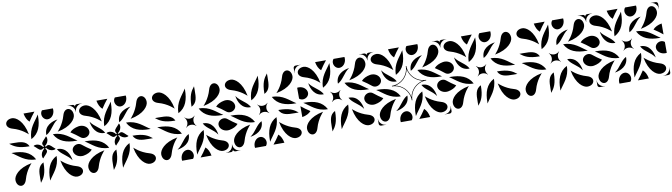

<svg xmlns="http://www.w3.org/2000/svg" viewBox="-42 -1797 9083 2594"><g transform="rotate(-10 4500.0 -500.0)"><path d="M43.6 -897C43.6 -868.5 66.2 -838.7 117.8 -824.5C243.4 -789.8 321.8 -710.5 321.8 -710.5C285.8 -900.5 188.4 -964.9 133.8 -964.9C77.5 -964.9 43.6 -931.9 43.6 -897ZM678.2 -289.5C714.2 -99.5 811.6 -35.1 866.2 -35.1C922.5 -35.1 956.4 -68.1 956.4 -103C956.4 -131.5 933.8 -161.3 882.2 -175.5C756.5 -210.2 678.2 -289.5 678.2 -289.5ZM357 -543.6C395.6 -514.2 419.5 -477.1 448.1 -477.1C458.5 -477.1 469.5 -482 482 -494L494 -482C459.4 -461.7 444.4 -424.1 444.4 -394.2C444.4 -378.4 448.6 -364.8 456.3 -357C486.4 -395.5 523.1 -419.4 523.1 -447.8C523.1 -458.3 518.1 -469.4 506 -482L518 -494C538.3 -459.4 575.9 -444.4 605.8 -444.4C621.6 -444.4 635.2 -448.6 643 -456.3C604.5 -486.4 580.6 -523.1 552.2 -523.1C541.7 -523.1 530.7 -518.1 518 -506L506 -518C540.6 -538.3 555.6 -575.9 555.6 -605.8C555.6 -621.6 551.4 -635.2 543.7 -643C513.6 -604.6 476.9 -580.6 476.9 -552.2C476.9 -541.7 481.9 -530.7 494 -518L482 -506C461.7 -540.6 424.1 -556 394.2 -556C378.4 -556 364.8 -551.7 357 -543.6ZM710.5 -678.3C900.5 -714.3 964.9 -811.6 964.9 -866.2C964.9 -922.5 931.9 -956.4 897 -956.4C868.5 -956.4 838.7 -933.8 824.5 -882.3C789.8 -756.6 710.5 -678.3 710.5 -678.3ZM901.2 -998.5C954.9 -998.5 998.5 -954.9 998.5 -901.3H1000V-970C1000 -986.6 986.6 -1000 970 -1000H901.2ZM660 -447C700.8 -369 788 -344 842 -263C831 -342 785 -448 668 -448ZM867 -392C867 -340 917.4 -297 978.5 -297C985.6 -297 992.7 -297.5 1000 -298.7V-448.2C984.7 -461.2 966.9 -466.8 949.5 -466.8C907.3 -466.8 867 -433.8 867 -392ZM641.2 -655.3C697.4 -546.7 806 -514 935 -514H954C868 -566 791.7 -655.5 647.1 -655.8ZM878 -640C923.3 -611.4 963.4 -581.1 1000 -551.8V-701.3C947.8 -691.8 904.5 -671.3 878 -640ZM552 -668 553 -660C631 -700.8 656 -788 737 -842C658 -831 552 -785 552 -668ZM533.2 -949.5C533.2 -907.3 566.2 -867 608 -867C660 -867 703 -917.4 703 -978.5C703 -985.6 702.5 -992.7 701.3 -1000H551.8C538.8 -984.7 533.2 -966.9 533.2 -949.5ZM344.2 -647.1 344.7 -641.2C453.3 -697.4 486 -806 486 -935V-954C434 -868 344.5 -791.7 344.2 -647.1ZM298.7 -1000C308.2 -947.8 328.7 -904.5 360 -878C388.6 -923.3 418.9 -963.4 448.2 -1000ZM497.1 -64.6C497.1 -57.9 497.1 -52.2 497.2 -45.5C549.4 -131.5 638.5 -208.3 638.8 -352.9L638.3 -358.8C529.7 -302.6 497.5 -193.4 497.1 -64.6ZM368.7 -89.4C368.7 -78.7 368.8 -67.6 368.8 -56.3C368.8 -49.9 368.8 -43.6 369 -37.1C415.9 -95.5 449.2 -153 449.5 -297.6L449 -303.4C372.4 -265.5 368.7 -192.2 368.7 -89.4ZM45.5 -502.8C131.5 -450.6 208.3 -361.5 352.9 -361.2L358.8 -361.7C302.6 -470.3 193.4 -502.5 64.6 -502.9C57.9 -502.9 52.2 -502.9 45.5 -502.8ZM37.1 -631.1C95.5 -584.1 153 -550.8 297.6 -550.5L303.4 -551C265.5 -627.6 192.2 -631.3 89.4 -631.3C78.7 -631.3 67.6 -631.2 56.3 -631.2C49.9 -631.2 43.6 -631.2 37.1 -631.1ZM35.1 -133.8C35.1 -77.5 68.1 -43.6 103 -43.6C131.5 -43.6 161.3 -66.3 175.5 -117.8C210.2 -243.5 289.5 -321.8 289.5 -321.8C99.5 -285.8 35.1 -188.4 35.1 -133.8Z M1035.1 -133.8C1035.1 -77.5 1068.1 -43.6 1103 -43.6C1131.5 -43.6 1161.3 -66.3 1175.5 -117.8C1210.2 -243.5 1289.5 -321.8 1289.5 -321.8C1099.5 -285.8 1035.1 -188.4 1035.1 -133.8ZM1710.5 -678.3C1900.5 -714.3 1964.9 -811.6 1964.9 -866.2C1964.9 -922.5 1931.9 -956.4 1897 -956.4C1868.5 -956.4 1838.7 -933.8 1824.5 -882.3C1789.8 -756.6 1710.5 -678.3 1710.5 -678.3ZM1357 -543.6C1395.6 -514.2 1419.5 -477.1 1448.1 -477.1C1458.5 -477.1 1469.5 -482 1482 -494L1494 -482C1459.4 -461.7 1444.4 -424.1 1444.4 -394.2C1444.4 -378.4 1448.6 -364.8 1456.3 -357C1486.4 -395.5 1523.1 -419.4 1523.1 -447.8C1523.1 -458.3 1518.1 -469.4 1506 -482L1518 -494C1538.3 -459.4 1575.9 -444.4 1605.8 -444.4C1621.6 -444.4 1635.2 -448.6 1643 -456.3C1604.6 -486.4 1580.6 -523.1 1552.2 -523.1C1541.7 -523.1 1530.7 -518.1 1518 -506L1506 -518C1540.6 -538.3 1555.6 -575.9 1555.6 -605.8C1555.6 -621.6 1551.4 -635.2 1543.7 -643C1513.6 -604.6 1476.9 -580.6 1476.9 -552.2C1476.9 -541.7 1481.9 -530.7 1494 -518L1482 -506C1461.7 -540.6 1424.1 -556 1394.3 -556C1378.4 -556 1364.8 -551.7 1357 -543.6ZM1043.6 -897C1043.6 -868.5 1066.3 -838.7 1117.8 -824.5C1243.5 -789.8 1321.8 -710.5 1321.8 -710.5C1285.8 -900.5 1188.4 -964.9 1133.8 -964.9C1077.5 -964.9 1043.6 -931.9 1043.6 -897ZM1000 -901.3H1001.5C1001.5 -954.9 1045.1 -998.5 1098.8 -998.5V-1000H1030C1013.4 -1000 1000 -986.6 1000 -970ZM1158 -737C1169 -658 1215 -552 1332 -552L1340 -553C1299.2 -631 1212 -656 1158 -737ZM1000 -551.8C1015.4 -538.8 1033.1 -533.2 1050.5 -533.2C1092.7 -533.2 1133 -566.2 1133 -608C1133 -660 1082.6 -703.1 1021.5 -703.1C1014.5 -703.1 1007.3 -702.5 1000 -701.3ZM1046 -486C1132 -434 1208.3 -344.5 1352.9 -344.2L1358.8 -344.7C1302.6 -453.3 1194 -486 1065 -486ZM1000 -298.7C1052.2 -308.2 1095.5 -328.7 1122 -360C1076.7 -388.7 1036.6 -418.9 1000 -448.2ZM1552 -668 1553 -660C1631 -700.8 1656 -788 1737 -842C1658 -831 1552 -785 1552 -668ZM1533.2 -949.5C1533.2 -907.3 1566.2 -867 1608 -867C1660 -867 1703.1 -917.4 1703.1 -978.5C1703.1 -985.6 1702.5 -992.7 1701.3 -1000H1551.8C1538.8 -984.7 1533.2 -966.9 1533.2 -949.5ZM1344.2 -647.1 1344.7 -641.2C1453.3 -697.4 1486 -806 1486 -935V-954C1434 -868 1344.5 -791.7 1344.2 -647.1ZM1298.7 -1000C1308.2 -947.8 1328.7 -904.5 1360 -878C1388.7 -923.3 1418.9 -963.4 1448.2 -1000ZM1497.1 -64.6C1497.1 -57.9 1497.1 -52.2 1497.2 -45.5C1549.4 -131.5 1638.5 -208.3 1638.8 -352.9L1638.3 -358.8C1529.7 -302.6 1497.5 -193.4 1497.1 -64.6ZM1368.7 -89.4C1368.7 -78.7 1368.8 -67.6 1368.8 -56.3C1368.8 -49.9 1368.8 -43.6 1369 -37.1C1415.9 -95.5 1449.2 -153 1449.5 -297.6L1449 -303.4C1372.4 -265.5 1368.7 -192.2 1368.7 -89.4ZM1641.2 -638.3C1697.4 -529.7 1806.6 -497.5 1935.4 -497.1C1942.1 -497.1 1947.8 -497.1 1954.5 -497.2C1868.5 -549.4 1791.7 -638.5 1647.1 -638.8ZM1696.6 -449C1734.6 -372.4 1807.8 -368.7 1910.6 -368.7C1921.3 -368.7 1932.4 -368.8 1943.7 -368.8C1950.1 -368.8 1956.4 -368.8 1962.9 -369C1904.5 -415.9 1847 -449.2 1702.4 -449.5ZM1678.3 -289.5C1714.3 -99.5 1811.6 -35.1 1866.2 -35.1C1922.5 -35.1 1956.4 -68.1 1956.4 -103C1956.4 -131.5 1933.8 -161.3 1882.3 -175.5C1756.6 -210.2 1678.3 -289.5 1678.3 -289.5Z M2361.2 -647.1 2361.7 -641.2C2470.3 -697.4 2502.5 -806.6 2502.9 -935.4C2502.9 -942.1 2502.9 -947.8 2502.8 -954.5C2450.6 -868.5 2361.5 -791.7 2361.2 -647.1ZM2550.5 -702.4 2551 -696.6C2627.6 -734.5 2631.3 -807.8 2631.3 -910.6C2631.3 -921.3 2631.2 -932.4 2631.2 -943.7C2631.2 -950.1 2631.2 -956.4 2631 -962.9C2584.1 -904.5 2550.8 -847 2550.5 -702.4ZM2045.5 -502.8C2131.5 -450.6 2208.3 -361.5 2352.9 -361.2L2358.8 -361.7C2302.6 -470.3 2193.4 -502.5 2064.6 -502.9C2057.9 -502.9 2052.2 -502.9 2045.5 -502.8ZM2037.1 -631C2095.5 -584.1 2153 -550.8 2297.6 -550.5L2303.4 -551C2265.5 -627.6 2192.2 -631.3 2089.4 -631.3C2078.7 -631.3 2067.6 -631.2 2056.3 -631.2C2049.9 -631.2 2043.6 -631.2 2037.1 -631ZM2043.6 -897C2043.6 -868.5 2066.2 -838.7 2117.8 -824.5C2243.4 -789.8 2321.8 -710.5 2321.8 -710.5C2285.8 -900.5 2188.4 -964.9 2133.8 -964.9C2077.5 -964.9 2043.6 -931.9 2043.6 -897ZM2678.2 -289.5C2714.2 -99.5 2811.6 -35.1 2866.2 -35.1C2922.5 -35.1 2956.4 -68.1 2956.4 -103C2956.4 -131.5 2933.8 -161.3 2882.2 -175.5C2756.5 -210.2 2678.2 -289.5 2678.2 -289.5ZM2901.2 0H2970C2986.6 0 3000 -13.4 3000 -30V-98.8H2998.5C2998.5 -45.1 2954.9 -1.5 2901.2 -1.5ZM2660 -447C2700.8 -369 2788 -344 2842 -263C2831 -342 2785 -448 2668 -448ZM2867 -392C2867 -340 2917.4 -297 2978.5 -297C2985.6 -297 2992.7 -297.5 3000 -298.7V-448.2C2984.7 -461.2 2966.9 -466.8 2949.5 -466.8C2907.3 -466.8 2867 -433.8 2867 -392ZM2641.2 -655.3C2697.4 -546.7 2806 -514 2935 -514H2954C2868 -566 2791.7 -655.5 2647.1 -655.8ZM2878 -640C2923.3 -611.4 2963.4 -581.1 3000 -551.8V-701.3C2947.8 -691.8 2904.5 -671.3 2878 -640ZM2035.1 -133.8C2035.1 -77.5 2068.1 -43.6 2103 -43.6C2131.5 -43.6 2161.3 -66.3 2175.5 -117.8C2210.2 -243.5 2289.5 -321.8 2289.5 -321.8C2099.5 -285.8 2035.1 -188.4 2035.1 -133.8ZM2710.5 -678.3C2900.5 -714.3 2964.9 -811.6 2964.9 -866.2C2964.9 -922.5 2931.9 -956.4 2897 -956.4C2868.5 -956.4 2838.7 -933.8 2824.5 -882.3C2789.8 -756.6 2710.5 -678.3 2710.5 -678.3ZM2263 -158C2342 -169 2448 -215 2448 -332L2447 -340C2369 -299.2 2344 -212 2263 -158ZM2297 -21.5C2297 -14.5 2297.5 -7.3 2298.7 0H2448.2C2461.2 -15.4 2466.8 -33.1 2466.8 -50.5C2466.8 -92.7 2433.8 -133 2392 -133C2340 -133 2297 -82.6 2297 -21.5ZM2514 -46C2566 -132 2655.5 -208.3 2655.8 -352.9L2655.3 -358.8C2546.7 -302.6 2514 -194 2514 -65ZM2551.8 0H2701.3C2691.8 -52.2 2671.3 -95.5 2640 -122C2611.4 -76.7 2581.1 -36.6 2551.8 0ZM2429.1 -431.2 2431.2 -429.1C2450.2 -448.1 2475.1 -457.6 2500 -457.6C2524.9 -457.6 2549.8 -448.1 2568.8 -429.1L2570.9 -431.2C2551.9 -450.2 2542.4 -475.1 2542.4 -500C2542.4 -524.9 2551.9 -549.8 2570.9 -568.8L2568.8 -570.9C2549.8 -551.9 2524.9 -542.4 2500 -542.4C2475.1 -542.4 2450.2 -551.9 2431.2 -570.9L2429.1 -568.8C2448.1 -549.8 2457.6 -524.9 2457.6 -500C2457.6 -475.1 2448.1 -450.2 2429.1 -431.2Z M3678.2 -289.5C3714.2 -99.5 3811.6 -35.1 3866.2 -35.1C3922.5 -35.1 3956.4 -68.1 3956.4 -103C3956.4 -131.5 3933.8 -161.3 3882.2 -175.5C3756.5 -210.2 3678.2 -289.5 3678.2 -289.5ZM3710.5 -678.2C3900.5 -714.2 3964.9 -811.6 3964.9 -866.2C3964.9 -922.5 3931.9 -956.4 3897 -956.4C3868.5 -956.4 3838.7 -933.8 3824.5 -882.2C3789.8 -756.5 3710.5 -678.2 3710.5 -678.2ZM3641.2 -638.3C3697.4 -529.7 3806.6 -497.5 3935.4 -497.1C3942.1 -497.1 3947.8 -497.1 3954.5 -497.2C3868.5 -549.4 3791.7 -638.5 3647.1 -638.8ZM3696.6 -449C3734.5 -372.4 3807.8 -368.7 3910.6 -368.7C3921.3 -368.7 3932.4 -368.8 3943.7 -368.8C3950.1 -368.8 3956.4 -368.8 3962.9 -369C3904.5 -415.9 3847 -449.2 3702.4 -449.5ZM3361.2 -647.1 3361.7 -641.2C3470.3 -697.4 3502.5 -806.6 3502.9 -935.4C3502.9 -942.1 3502.9 -947.8 3502.8 -954.5C3450.6 -868.5 3361.5 -791.7 3361.2 -647.1ZM3550.5 -702.4 3551 -696.6C3627.6 -734.5 3631.3 -807.8 3631.3 -910.6C3631.3 -921.3 3631.2 -932.4 3631.2 -943.7C3631.2 -950.1 3631.2 -956.4 3631 -962.9C3584.1 -904.5 3550.8 -847 3550.5 -702.4ZM3263 -158C3342 -169 3448 -215 3448 -332L3447 -340C3369 -299.2 3344 -212 3263 -158ZM3297 -21.5C3297 -14.5 3297.5 -7.3 3298.7 0H3448.2C3461.2 -15.4 3466.8 -33.1 3466.8 -50.5C3466.8 -92.7 3433.8 -133 3392 -133C3340 -133 3297 -82.6 3297 -21.5ZM3514 -46C3566 -132 3655.5 -208.3 3655.8 -352.9L3655.3 -358.8C3546.7 -302.6 3514 -194 3514 -65ZM3551.8 0H3701.3C3691.8 -52.2 3671.3 -95.5 3640 -122C3611.3 -76.7 3581.1 -36.6 3551.8 0ZM3158 -737C3169 -658 3215 -552 3332 -552L3340 -553C3299.2 -631 3212 -656 3158 -737ZM3000 -551.8C3015.4 -538.8 3033.1 -533.2 3050.5 -533.2C3092.7 -533.2 3133 -566.2 3133 -608C3133 -660 3082.6 -703.1 3021.5 -703.1C3014.4 -703.1 3007.3 -702.5 3000 -701.3ZM3046 -486C3132 -434 3208.3 -344.5 3352.9 -344.2L3358.8 -344.7C3302.6 -453.3 3194 -486 3065 -486ZM3000 -298.7C3052.2 -308.2 3095.5 -328.7 3122 -360C3076.7 -388.7 3036.6 -418.9 3000 -448.2ZM3035.1 -133.8C3035.1 -77.5 3068.1 -43.6 3103 -43.6C3131.5 -43.6 3161.3 -66.3 3175.5 -117.8C3210.2 -243.5 3289.5 -321.8 3289.5 -321.8C3099.5 -285.8 3035.1 -188.4 3035.1 -133.8ZM3000 -30C3000 -13.4 3013.4 0 3030 0H3098.8V-1.5C3045.1 -1.5 3001.5 -45.1 3001.5 -98.8H3000ZM3429.1 -431.2 3431.2 -429.1C3450.2 -448.1 3475.1 -457.6 3500 -457.6C3524.9 -457.6 3549.8 -448.1 3568.8 -429.1L3570.9 -431.2C3551.9 -450.2 3542.4 -475.1 3542.4 -500C3542.4 -524.9 3551.9 -549.8 3570.9 -568.8L3568.8 -570.9C3549.8 -551.9 3524.9 -542.4 3500 -542.4C3475.1 -542.4 3450.2 -551.9 3431.2 -570.9L3429.1 -568.8C3448.1 -549.8 3457.6 -524.9 3457.6 -500C3457.6 -475.1 3448.1 -450.2 3429.1 -431.2ZM3043.6 -897C3043.6 -868.5 3066.2 -838.7 3117.8 -824.5C3243.4 -789.8 3321.8 -710.5 3321.8 -710.5C3285.8 -900.5 3188.4 -964.9 3133.8 -964.9C3077.5 -964.9 3043.6 -931.9 3043.6 -897Z M4497.1 -64.6C4497.1 -57.9 4497.1 -52.2 4497.2 -45.5C4549.4 -131.5 4638.5 -208.3 4638.8 -352.9L4638.3 -358.8C4529.7 -302.6 4497.5 -193.4 4497.1 -64.6ZM4368.7 -89.4C4368.7 -78.7 4368.8 -67.6 4368.8 -56.3C4368.8 -49.9 4368.8 -43.6 4369 -37.1C4415.9 -95.5 4449.2 -153 4449.5 -297.6L4449 -303.4C4372.4 -265.5 4368.7 -192.2 4368.7 -89.4ZM4552 -668 4553 -660C4631 -700.8 4656 -788 4737 -842C4658 -831 4552 -785 4552 -668ZM4533.2 -949.5C4533.2 -907.3 4566.2 -867 4608 -867C4660 -867 4703 -917.4 4703 -978.5C4703 -985.6 4702.5 -992.7 4701.3 -1000H4551.8C4538.8 -984.7 4533.2 -966.9 4533.2 -949.5ZM4344.2 -647.1 4344.7 -641.2C4453.3 -697.4 4486 -806 4486 -935V-954C4434 -868 4344.5 -791.7 4344.2 -647.1ZM4298.7 -1000C4308.2 -947.8 4328.7 -904.5 4360 -878C4388.6 -923.3 4418.9 -963.4 4448.2 -1000ZM4660 -447C4700.8 -369 4788 -344 4842 -263C4831 -342 4785 -448 4668 -448ZM4867 -392C4867 -340 4917.4 -297 4978.5 -297C4985.6 -297 4992.7 -297.5 5000 -298.7V-448.2C4984.7 -461.2 4966.9 -466.8 4949.5 -466.8C4907.3 -466.8 4867 -433.8 4867 -392ZM4641.2 -655.3C4697.4 -546.7 4806 -514 4935 -514H4954C4868 -566 4791.7 -655.5 4647.1 -655.8ZM4878 -640C4923.3 -611.3 4963.4 -581.1 5000 -551.8V-701.3C4947.8 -691.8 4904.5 -671.3 4878 -640ZM4158 -737C4169 -658 4215 -552 4332 -552L4340 -553C4299.2 -631 4212 -656 4158 -737ZM4000 -551.8C4015.4 -538.8 4033.1 -533.2 4050.5 -533.2C4092.7 -533.2 4133 -566.2 4133 -608C4133 -660 4082.6 -703 4021.5 -703C4014.4 -703 4007.3 -702.5 4000 -701.3ZM4046 -486C4132 -434 4208.3 -344.5 4352.9 -344.2L4358.8 -344.7C4302.6 -453.3 4194 -486 4065 -486ZM4000 -298.7C4052.2 -308.2 4095.5 -328.7 4122 -360C4076.7 -388.6 4036.6 -418.9 4000 -448.2ZM4710.5 -678.2C4900.5 -714.2 4964.9 -811.6 4964.9 -866.2C4964.9 -922.5 4931.9 -956.4 4897 -956.4C4868.5 -956.4 4838.7 -933.8 4824.5 -882.2C4789.8 -756.5 4710.5 -678.2 4710.5 -678.2ZM4901.2 -998.5C4954.9 -998.5 4998.5 -954.9 4998.5 -901.2H5000V-970C5000 -986.6 4986.6 -1000 4970 -1000H4901.2ZM4043.6 -897C4043.6 -868.5 4066.2 -838.7 4117.8 -824.5C4243.4 -789.8 4321.8 -710.5 4321.8 -710.5C4285.8 -900.5 4188.4 -964.9 4133.8 -964.9C4077.5 -964.9 4043.6 -931.9 4043.6 -897ZM4000 -901.2H4001.5C4001.5 -954.9 4045.1 -998.5 4098.8 -998.5V-1000H4030C4013.4 -1000 4000 -986.6 4000 -970ZM4429.1 -431.2 4431.2 -429.1C4450.2 -448.1 4475.1 -457.6 4500 -457.6C4524.9 -457.6 4549.8 -448.1 4568.8 -429.1L4570.9 -431.2C4551.9 -450.2 4542.4 -475.1 4542.4 -500C4542.4 -524.9 4551.9 -549.8 4570.9 -568.8L4568.8 -570.9C4549.8 -551.9 4524.9 -542.4 4500 -542.4C4475.1 -542.4 4450.2 -551.9 4431.2 -570.9L4429.1 -568.8C4448.1 -549.8 4457.6 -524.9 4457.6 -500C4457.6 -475.1 4448.1 -450.2 4429.1 -431.2ZM4678.2 -289.5C4714.2 -99.5 4811.6 -35.1 4866.2 -35.1C4922.5 -35.1 4956.4 -68.1 4956.4 -103C4956.4 -131.5 4933.8 -161.3 4882.2 -175.5C4756.5 -210.2 4678.2 -289.5 4678.2 -289.5ZM4035.1 -133.8C4035.1 -77.5 4068.1 -43.6 4103 -43.6C4131.5 -43.6 4161.3 -66.2 4175.5 -117.7C4210.2 -243.4 4289.5 -321.7 4289.5 -321.7C4099.5 -285.7 4035.1 -188.4 4035.1 -133.8Z M5263 -158C5342 -169 5448 -215 5448 -332L5447 -340C5369 -299.2 5344 -212 5263 -158ZM5297 -21.5C5297 -14.5 5297.5 -7.3 5298.7 0H5448.2C5461.2 -15.4 5466.8 -33.1 5466.8 -50.5C5466.8 -92.7 5433.8 -133 5392 -133C5340 -133 5297 -82.6 5297 -21.5ZM5514 -46C5566 -132 5655.5 -208.3 5655.8 -352.9L5655.3 -358.8C5546.7 -302.6 5514 -194 5514 -65ZM5551.8 0H5701.3C5691.8 -52.2 5671.3 -95.5 5640 -122C5611.3 -76.7 5581.1 -36.6 5551.8 0ZM5552 -668 5553 -660C5631 -700.8 5656 -788 5737 -842C5658 -831 5552 -785 5552 -668ZM5533.2 -949.5C5533.2 -907.3 5566.2 -867 5608 -867C5660 -867 5703 -917.4 5703 -978.5C5703 -985.6 5702.5 -992.7 5701.3 -1000H5551.8C5538.8 -984.7 5533.2 -966.9 5533.2 -949.5ZM5344.2 -647.1 5344.7 -641.2C5453.3 -697.4 5486 -806 5486 -935V-954C5434 -868 5344.5 -791.7 5344.2 -647.1ZM5298.7 -1000C5308.2 -947.8 5328.7 -904.5 5360 -878C5388.6 -923.3 5418.9 -963.4 5448.2 -1000ZM5660 -447C5700.8 -369 5788 -344 5842 -263C5831 -342 5785 -448 5668 -448ZM5867 -392C5867 -340 5917.4 -297 5978.5 -297C5985.6 -297 5992.7 -297.5 6000 -298.7V-448.2C5984.7 -461.2 5966.9 -466.8 5949.5 -466.8C5907.3 -466.8 5867 -433.8 5867 -392ZM5641.2 -655.3C5697.4 -546.7 5806 -514 5935 -514H5954C5868 -566 5791.7 -655.5 5647.1 -655.8ZM5878 -640C5923.3 -611.3 5963.4 -581.1 6000 -551.8V-701.3C5947.8 -691.8 5904.5 -671.3 5878 -640ZM5158 -737C5169 -658 5215 -552 5332 -552L5340 -553C5299.2 -631 5212 -656 5158 -737ZM5000 -551.8C5015.4 -538.8 5033.1 -533.2 5050.5 -533.2C5092.7 -533.2 5133 -566.2 5133 -608C5133 -660 5082.6 -703.1 5021.5 -703.1C5014.4 -703.1 5007.3 -702.5 5000 -701.3ZM5046 -486C5132 -434 5208.3 -344.5 5352.9 -344.2L5358.8 -344.7C5302.6 -453.3 5194 -486 5065 -486ZM5000 -298.7C5052.2 -308.2 5095.5 -328.7 5122 -360C5076.7 -388.7 5036.6 -418.9 5000 -448.2ZM5678.2 -289.5C5714.2 -99.5 5811.6 -35.1 5866.2 -35.1C5922.5 -35.1 5956.4 -68.1 5956.4 -103C5956.4 -131.5 5933.8 -161.3 5882.2 -175.5C5756.5 -210.2 5678.2 -289.5 5678.2 -289.5ZM5901.2 0H5970C5986.6 0 6000 -13.4 6000 -30V-98.8H5998.5C5998.5 -45.1 5954.9 -1.5 5901.2 -1.5ZM5710.5 -678.3C5900.5 -714.3 5964.9 -811.6 5964.9 -866.2C5964.9 -922.5 5931.9 -956.4 5897 -956.4C5868.5 -956.4 5838.7 -933.8 5824.5 -882.3C5789.8 -756.6 5710.5 -678.3 5710.5 -678.3ZM5901.2 -998.5C5954.9 -998.5 5998.5 -954.9 5998.5 -901.3H6000V-970C6000 -986.6 5986.6 -1000 5970 -1000H5901.2ZM5043.6 -897C5043.6 -868.5 5066.2 -838.7 5117.8 -824.5C5243.4 -789.8 5321.8 -710.5 5321.8 -710.5C5285.8 -900.5 5188.4 -964.9 5133.8 -964.9C5077.5 -964.9 5043.6 -931.9 5043.6 -897ZM5000 -901.3H5001.5C5001.5 -954.9 5045.1 -998.5 5098.8 -998.5V-1000H5030C5013.4 -1000 5000 -986.6 5000 -970ZM5035.1 -133.8C5035.1 -77.5 5068.1 -43.6 5103 -43.6C5131.5 -43.6 5161.3 -66.3 5175.5 -117.8C5210.2 -243.5 5289.5 -321.8 5289.5 -321.8C5099.5 -285.8 5035.1 -188.4 5035.1 -133.8ZM5000 -30C5000 -13.4 5013.4 0 5030 0H5098.8V-1.5C5045.1 -1.5 5001.5 -45.1 5001.5 -98.8H5000ZM5265 -496C5393 -496 5496 -393 5496 -265H5504C5504 -393 5607 -496 5735 -496V-504C5607 -504 5504 -607 5504 -735H5496C5496 -607.5 5392.5 -504 5265 -504ZM5308.8 -500C5405.6 -518 5482 -594.4 5500 -691.2C5517.9 -594.3 5594.3 -517.9 5691.2 -500C5594.3 -482.1 5517.9 -405.7 5500 -308.8C5482.1 -405.7 5405.7 -482.1 5308.8 -500Z M6678.2 -289.5C6714.2 -99.5 6811.6 -35.1 6866.2 -35.1C6922.5 -35.1 6956.4 -68.1 6956.4 -103C6956.4 -131.5 6933.8 -161.3 6882.2 -175.5C6756.5 -210.2 6678.2 -289.5 6678.2 -289.5ZM6641.2 -638.3C6697.4 -529.7 6806.6 -497.5 6935.4 -497.1C6942.1 -497.1 6947.8 -497.1 6954.5 -497.2C6868.5 -549.4 6791.7 -638.5 6647.1 -638.8ZM6696.6 -449C6734.5 -372.4 6807.8 -368.7 6910.6 -368.7C6921.3 -368.7 6932.4 -368.8 6943.7 -368.8C6950.1 -368.8 6956.4 -368.8 6962.9 -369C6904.5 -415.9 6847 -449.2 6702.4 -449.5ZM6497.1 -64.6C6497.1 -57.9 6497.1 -52.2 6497.2 -45.5C6549.4 -131.5 6638.5 -208.3 6638.8 -352.9L6638.3 -358.8C6529.7 -302.6 6497.5 -193.4 6497.1 -64.6ZM6368.7 -89.4C6368.7 -78.7 6368.8 -67.6 6368.8 -56.3C6368.8 -49.9 6368.8 -43.6 6369 -37.1C6415.9 -95.5 6449.2 -153 6449.5 -297.6L6449 -303.4C6372.4 -265.5 6368.7 -192.2 6368.7 -89.4ZM6552 -668 6553 -660C6631 -700.8 6656 -788 6737 -842C6658 -831 6552 -785 6552 -668ZM6533.2 -949.5C6533.2 -907.3 6566.2 -867 6608 -867C6660 -867 6703 -917.4 6703 -978.5C6703 -985.6 6702.5 -992.7 6701.3 -1000H6551.8C6538.8 -984.7 6533.2 -966.9 6533.2 -949.5ZM6344.2 -647.1 6344.7 -641.2C6453.3 -697.4 6486 -806 6486 -935V-954C6434 -868 6344.5 -791.7 6344.2 -647.1ZM6298.7 -1000C6308.2 -947.8 6328.7 -904.5 6360 -878C6388.6 -923.3 6418.9 -963.4 6448.2 -1000ZM6158 -737C6169 -658 6215 -552 6332 -552L6340 -553C6299.2 -631 6212 -656 6158 -737ZM6000 -551.8C6015.4 -538.8 6033.1 -533.2 6050.5 -533.2C6092.7 -533.2 6133 -566.2 6133 -608C6133 -660 6082.6 -703.1 6021.5 -703.1C6014.4 -703.1 6007.3 -702.5 6000 -701.3ZM6046 -486C6132 -434 6208.3 -344.5 6352.9 -344.2L6358.8 -344.7C6302.6 -453.3 6194 -486 6065 -486ZM6000 -298.7C6052.2 -308.2 6095.5 -328.7 6122 -360C6076.7 -388.7 6036.6 -418.9 6000 -448.2ZM6043.6 -897C6043.6 -868.5 6066.2 -838.7 6117.8 -824.5C6243.4 -789.8 6321.8 -710.5 6321.8 -710.5C6285.8 -900.5 6188.4 -964.9 6133.8 -964.9C6077.5 -964.9 6043.6 -931.9 6043.6 -897ZM6000 -901.3H6001.5C6001.5 -954.9 6045.1 -998.5 6098.8 -998.5V-1000H6030C6013.4 -1000 6000 -986.6 6000 -970ZM6429.1 -431.2 6431.2 -429.1C6450.2 -448.1 6475.1 -457.6 6500 -457.6C6524.9 -457.6 6549.8 -448.1 6568.8 -429.1L6570.9 -431.2C6551.9 -450.2 6542.4 -475.1 6542.4 -500C6542.4 -524.9 6551.9 -549.8 6570.9 -568.8L6568.8 -570.9C6549.8 -551.9 6524.9 -542.4 6500 -542.4C6475.1 -542.4 6450.2 -551.9 6431.2 -570.9L6429.1 -568.8C6448.1 -549.8 6457.6 -524.9 6457.6 -500C6457.6 -475.1 6448.1 -450.2 6429.1 -431.2ZM6710.5 -678.2C6900.5 -714.2 6964.9 -811.6 6964.9 -866.2C6964.9 -922.5 6931.9 -956.4 6897 -956.4C6868.5 -956.4 6838.7 -933.7 6824.5 -882.2C6789.8 -756.5 6710.5 -678.2 6710.5 -678.2ZM6035.1 -133.8C6035.1 -77.5 6068.1 -43.6 6103 -43.6C6131.5 -43.6 6161.3 -66.2 6175.5 -117.7C6210.2 -243.4 6289.5 -321.7 6289.5 -321.7C6099.5 -285.7 6035.1 -188.4 6035.1 -133.8Z M7035.1 -133.8C7035.1 -77.5 7068.1 -43.6 7103 -43.6C7131.5 -43.6 7161.3 -66.3 7175.5 -117.8C7210.2 -243.5 7289.5 -321.8 7289.5 -321.8C7099.5 -285.8 7035.1 -188.4 7035.1 -133.8ZM7045.5 -502.8C7131.5 -450.6 7208.3 -361.5 7352.9 -361.2L7358.8 -361.7C7302.6 -470.3 7193.4 -502.5 7064.6 -502.9C7057.9 -502.9 7052.2 -502.9 7045.5 -502.8ZM7037.1 -631C7095.5 -584.1 7153 -550.8 7297.6 -550.5L7303.4 -551C7265.5 -627.6 7192.2 -631.3 7089.4 -631.3C7078.7 -631.3 7067.6 -631.2 7056.3 -631.2C7049.9 -631.2 7043.6 -631.2 7037.1 -631ZM7497.1 -64.6C7497.1 -57.9 7497.1 -52.2 7497.2 -45.5C7549.4 -131.5 7638.5 -208.3 7638.8 -352.9L7638.3 -358.8C7529.7 -302.6 7497.5 -193.4 7497.1 -64.6ZM7368.7 -89.4C7368.7 -78.7 7368.8 -67.6 7368.8 -56.3C7368.8 -49.9 7368.8 -43.6 7369 -37.1C7415.9 -95.5 7449.2 -153 7449.5 -297.6L7449 -303.4C7372.4 -265.5 7368.7 -192.2 7368.7 -89.4ZM7552 -668 7553 -660C7631 -700.8 7656 -788 7737 -842C7658 -831 7552 -785 7552 -668ZM7533.2 -949.5C7533.2 -907.3 7566.2 -867 7608 -867C7660 -867 7703 -917.4 7703 -978.5C7703 -985.6 7702.5 -992.7 7701.3 -1000H7551.8C7538.8 -984.7 7533.2 -966.9 7533.2 -949.5ZM7344.2 -647.1 7344.7 -641.2C7453.3 -697.4 7486 -806 7486 -935V-954C7434 -868 7344.5 -791.7 7344.2 -647.1ZM7298.7 -1000C7308.2 -947.8 7328.7 -904.5 7360 -878C7388.6 -923.3 7418.9 -963.4 7448.2 -1000ZM7660 -447C7700.8 -369 7788 -344 7842 -263C7831 -342 7785 -448 7668 -448ZM7867 -392C7867 -340 7917.4 -297 7978.5 -297C7985.6 -297 7992.7 -297.5 8000 -298.7V-448.2C7984.7 -461.2 7966.9 -466.8 7949.5 -466.8C7907.3 -466.8 7867 -433.8 7867 -392ZM7641.2 -655.3C7697.4 -546.7 7806 -514 7935 -514H7954C7868 -566 7791.7 -655.5 7647.1 -655.8ZM7878 -640C7923.3 -611.3 7963.4 -581.1 8000 -551.8V-701.3C7947.8 -691.8 7904.5 -671.3 7878 -640ZM7710.5 -678.3C7900.5 -714.3 7964.9 -811.6 7964.9 -866.2C7964.9 -922.5 7931.9 -956.4 7897 -956.4C7868.5 -956.4 7838.7 -933.8 7824.5 -882.3C7789.8 -756.6 7710.5 -678.3 7710.5 -678.3ZM7901.2 -998.5C7954.9 -998.5 7998.5 -954.9 7998.5 -901.3H8000V-970C8000 -986.6 7986.6 -1000 7970 -1000H7901.2ZM7429.1 -431.2 7431.2 -429.1C7450.2 -448.1 7475.1 -457.6 7500 -457.6C7524.9 -457.6 7549.8 -448.1 7568.8 -429.1L7570.9 -431.2C7551.9 -450.2 7542.4 -475.1 7542.4 -500C7542.4 -524.9 7551.9 -549.8 7570.9 -568.8L7568.8 -570.9C7549.8 -551.9 7524.9 -542.4 7500 -542.4C7475.1 -542.4 7450.2 -551.9 7431.2 -570.9L7429.1 -568.8C7448.1 -549.8 7457.6 -524.9 7457.6 -500C7457.6 -475.1 7448.1 -450.2 7429.1 -431.2ZM7678.2 -289.5C7714.2 -99.5 7811.6 -35.1 7866.2 -35.1C7922.5 -35.1 7956.4 -68.1 7956.4 -103C7956.4 -131.5 7933.8 -161.3 7882.2 -175.5C7756.5 -210.2 7678.2 -289.5 7678.2 -289.5ZM7043.6 -897C7043.6 -868.5 7066.2 -838.7 7117.8 -824.5C7243.4 -789.8 7321.8 -710.5 7321.8 -710.5C7285.8 -900.5 7188.4 -964.9 7133.8 -964.9C7077.5 -964.9 7043.6 -931.9 7043.6 -897Z M8035.1 -133.8C8035.1 -77.5 8068.1 -43.6 8103 -43.6C8131.5 -43.6 8161.3 -66.3 8175.5 -117.8C8210.2 -243.5 8289.5 -321.8 8289.5 -321.8C8099.5 -285.8 8035.1 -188.4 8035.1 -133.8ZM8000 -30C8000 -13.4 8013.4 0 8030 0H8098.8V-1.5C8045.1 -1.5 8001.5 -45.1 8001.5 -98.8H8000ZM8043.6 -897C8043.6 -868.5 8066.2 -838.7 8117.8 -824.5C8243.4 -789.8 8321.8 -710.5 8321.8 -710.5C8285.8 -900.5 8188.4 -964.9 8133.8 -964.9C8077.5 -964.9 8043.6 -931.9 8043.6 -897ZM8000 -901.3H8001.5C8001.5 -954.9 8045.1 -998.5 8098.8 -998.5V-1000H8030C8013.4 -1000 8000 -986.6 8000 -970ZM8710.5 -678.3C8900.5 -714.3 8964.9 -811.6 8964.9 -866.2C8964.9 -922.5 8931.9 -956.4 8897 -956.4C8868.5 -956.4 8838.7 -933.8 8824.5 -882.3C8789.8 -756.6 8710.5 -678.3 8710.5 -678.3ZM8901.2 -998.5C8954.9 -998.5 8998.5 -954.9 8998.5 -901.3H9000V-970C9000 -986.6 8986.6 -1000 8970 -1000H8901.2ZM8678.2 -289.5C8714.2 -99.5 8811.6 -35.1 8866.2 -35.1C8922.5 -35.1 8956.4 -68.1 8956.4 -103C8956.4 -131.5 8933.8 -161.3 8882.2 -175.5C8756.5 -210.2 8678.2 -289.5 8678.2 -289.5ZM8901.2 0H8970C8986.6 0 9000 -13.4 9000 -30V-98.8H8998.5C8998.5 -45.1 8954.9 -1.5 8901.2 -1.5ZM8158 -737C8169 -658 8215 -552 8332 -552L8340 -553C8299.2 -631 8212 -656 8158 -737ZM8000 -551.8C8015.4 -538.8 8033.1 -533.2 8050.5 -533.2C8092.7 -533.2 8133 -566.2 8133 -608C8133 -660 8082.6 -703.1 8021.5 -703.1C8014.4 -703.1 8007.3 -702.5 8000 -701.3ZM8046 -486C8132 -434 8208.3 -344.5 8352.9 -344.2L8358.8 -344.7C8302.6 -453.3 8194 -486 8065 -486ZM8000 -298.7C8052.2 -308.2 8095.5 -328.7 8122 -360C8076.7 -388.7 8036.6 -418.9 8000 -448.2ZM8660 -447C8700.8 -369 8788 -344 8842 -263C8831 -342 8785 -448 8668 -448ZM8867 -392C8867 -340 8917.4 -297 8978.5 -297C8985.6 -297 8992.7 -297.5 9000 -298.7V-448.2C8984.7 -461.2 8966.9 -466.8 8949.5 -466.8C8907.3 -466.8 8867 -433.8 8867 -392ZM8641.2 -655.3C8697.4 -546.7 8806 -514 8935 -514H8954C8868 -566 8791.7 -655.5 8647.1 -655.8ZM8878 -640C8923.3 -611.4 8963.4 -581.1 9000 -551.8V-701.3C8947.8 -691.8 8904.5 -671.3 8878 -640ZM8552 -668 8553 -660C8631 -700.8 8656 -788 8737 -842C8658 -831 8552 -785 8552 -668ZM8533.2 -949.5C8533.2 -907.3 8566.2 -867 8608 -867C8660 -867 8703 -917.4 8703 -978.5C8703 -985.6 8702.5 -992.7 8701.3 -1000H8551.8C8538.8 -984.7 8533.2 -966.9 8533.2 -949.5ZM8344.2 -647.1 8344.7 -641.2C8453.3 -697.4 8486 -806 8486 -935V-954C8434 -868 8344.5 -791.7 8344.2 -647.1ZM8298.7 -1000C8308.2 -947.8 8328.7 -904.5 8360 -878C8388.6 -923.3 8418.9 -963.4 8448.2 -1000ZM8263 -158C8342 -169 8448 -215 8448 -332L8447 -340C8369 -299.2 8344 -212 8263 -158ZM8297 -21.5C8297 -14.5 8297.5 -7.3 8298.7 0H8448.2C8461.2 -15.4 8466.8 -33.1 8466.8 -50.5C8466.8 -92.7 8433.8 -133 8392 -133C8340 -133 8297 -82.6 8297 -21.5ZM8514 -46C8566 -132 8655.5 -208.3 8655.8 -352.9L8655.3 -358.8C8546.7 -302.6 8514 -194 8514 -65ZM8551.8 0H8701.3C8691.8 -52.2 8671.3 -95.5 8640 -122C8611.3 -76.7 8581.1 -36.6 8551.8 0ZM8429.1 -431.2 8431.2 -429.1C8450.2 -448.1 8475.1 -457.6 8500 -457.6C8524.9 -457.6 8549.8 -448.1 8568.8 -429.1L8570.9 -431.2C8551.9 -450.2 8542.4 -475.1 8542.4 -500C8542.4 -524.9 8551.9 -549.8 8570.9 -568.8L8568.8 -570.9C8549.8 -551.9 8524.9 -542.4 8500 -542.4C8475.1 -542.4 8450.2 -551.9 8431.2 -570.9L8429.1 -568.8C8448.1 -549.8 8457.6 -524.9 8457.6 -500C8457.6 -475.1 8448.1 -450.2 8429.1 -431.2Z"/></g></svg>

Font: GlukFrames07
Style: Medium
Weight: 500
Monospace: yes
Designer: gluk
Foundry: gluk
Version: Version 1.00